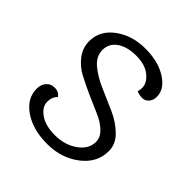

<svg xmlns="http://www.w3.org/2000/svg" viewBox="-195 -877 1034 1034"><g transform="rotate(45 322.0 -360.0)"><path d="M557 -589Q557 -561 541.5 -544.5Q526 -528 506.5 -528Q487 -528 463 -536Q467 -552 467 -567Q467 -604 428.5 -635.5Q390 -667 321.5 -667Q253 -667 212 -638Q171 -609 171 -560.5Q171 -512 213 -476.5Q255 -441 315.5 -415Q376 -389 436.5 -362Q497 -335 539 -293.5Q581 -252 581 -199Q581 -110 503.5 -50.5Q426 9 318 9Q210 9 139 -39.5Q68 -88 68 -162Q68 -194 86 -214.5Q104 -235 134 -235Q164 -235 181 -211Q158 -190 158 -152Q158 -114 200 -84Q242 -54 315.5 -54Q389 -54 443 -92Q497 -130 497 -185Q497 -220 466.5 -249Q436 -278 390.5 -297Q345 -316 292 -340Q239 -364 193.5 -388Q148 -412 117.5 -452.5Q87 -493 87 -543Q87 -624 158.5 -676.5Q230 -729 329 -729Q428 -729 492.5 -688Q557 -647 557 -589Z"/></g></svg>

Font: Laila
Style: Regular
Weight: 400
Designer: Hitesh Malaviya
Foundry: Indian Type Foundry
Version: Version 1.302;PS 1.0;hotconv 1.0.78;makeotf.lib2.5.61930; tt